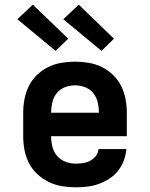

<svg xmlns="http://www.w3.org/2000/svg" viewBox="-20 -791 640 819"><path d="M303 8Q273 8 243.5 3Q214 -2 187.5 -15Q161 -28 139 -48.5Q117 -69 103.5 -95.5Q90 -122 84.5 -151Q79 -180 79 -210V-310Q79 -339 84.5 -368.5Q90 -398 103 -424Q116 -450 137.5 -471Q159 -492 185.5 -505Q212 -518 241.5 -523Q271 -528 300 -528Q329 -528 358.5 -523Q388 -518 414.5 -505Q441 -492 462.5 -471Q484 -450 497 -424Q510 -398 515.5 -368.5Q521 -339 521 -310V-210H198Q198 -187 203.5 -165Q209 -143 223.5 -126Q238 -109 259.5 -101Q281 -93 303 -93Q319 -93 335 -95.5Q351 -98 365 -105.5Q379 -113 389 -126Q399 -139 400 -155H519Q517 -130 508 -106Q499 -82 483.5 -62.5Q468 -43 446.5 -29Q425 -15 401.5 -6.5Q378 2 353 5Q328 8 303 8ZM402 -310Q402 -332 397 -354Q392 -376 378 -393.5Q364 -411 343 -419Q322 -427 300 -427Q278 -427 257 -419Q236 -411 222 -393.5Q208 -376 203 -354Q198 -332 198 -310ZM413 -574 250 -709 316 -771 466 -626ZM217 -574 54 -709 120 -771 271 -626Z"/></svg>

Font: Iosevka Etoile
Style: Bold
Weight: 700
Designer: Belleve Invis
Foundry: Belleve Invis
Version: Version 28.1.0; ttfautohint (v1.8.4)